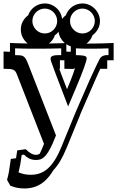

<svg xmlns="http://www.w3.org/2000/svg" viewBox="-74 -735 668 1096"><path d="M330.1 -470.2Q317.4 -474.1 304.7 -482.9V-440.4Q310.1 -439.9 316.4 -439.9Q322.8 -439.9 330.1 -439.5ZM260.3 -553.7Q252 -542.5 239.3 -533.7Q234.4 -519.5 225.8 -507.6Q217.3 -495.6 205.6 -486.8Q230.5 -487.3 253.9 -487.8Q277.3 -488.3 295.9 -488.8Q281.7 -501 272.2 -517.6Q262.7 -534.2 260.3 -553.7ZM271 -323.7Q278.8 -303.2 283.4 -291.3Q288.1 -279.3 291.7 -269.8Q295.4 -260.3 299.1 -250.7Q302.7 -241.2 308.6 -225.6Q330.6 -277.8 341.8 -309.1Q353 -340.3 354.5 -351.1Q353 -343.3 345.2 -342Q337.4 -340.8 327.6 -341.8Q325.7 -341.8 320.6 -341.8Q315.4 -341.8 309.6 -342Q303.7 -342.3 299.1 -342.3Q294.4 -342.3 293.5 -342.3V-391.1H268.1V-342.3H264.6L271.5 -323.2ZM181.6 -715.3Q200.7 -715.3 217.8 -708.5Q234.9 -701.7 248 -689.9Q261.2 -678.2 269.8 -662.1Q278.3 -646 280.8 -627.4Q290.5 -639.6 301.8 -647.9Q307.1 -663.1 316.7 -675.5Q326.2 -688 338.6 -696.8Q351.1 -705.6 366 -710.4Q380.9 -715.3 396.5 -715.3Q417 -715.3 435.3 -707Q453.6 -698.7 467.3 -684.8Q481 -670.9 488.8 -652.8Q496.6 -634.8 496.6 -614.7Q496.6 -589.8 484.9 -568.8Q473.1 -547.9 454.1 -533.7Q444.3 -504.9 419.9 -486.3Q424.8 -485.8 429.4 -486.1Q434.1 -486.3 438 -486.3Q452.6 -486.3 471.2 -486.6Q489.7 -486.8 508.5 -487.3Q527.3 -487.8 544.9 -488.5Q562.5 -489.3 574.7 -489.7V-391.1H538.1V-342.3H498.5Q492.7 -329.1 485.8 -314.5Q479 -299.8 472.9 -285.6Q466.8 -271.5 461.4 -259.5Q456.1 -247.6 452.6 -239.3Q424.8 -175.8 407.7 -136.7Q390.6 -97.7 383.3 -80.1H383.8Q364.3 -31.7 344.5 15.9Q324.7 63.5 305.2 111.8V111.3Q272.5 192.4 231 236.3Q209.5 272 184.6 295.4Q136.2 340.8 65.9 340.8Q44.4 340.8 26.1 337.4Q7.8 334 -15.1 325.2L-33.7 292Q-32.7 288.1 -32 284.2Q-31.2 280.3 -30.3 277.3V278.3Q-27.3 266.1 -25.4 257.8Q-23.4 249.5 -22.9 244.1L-12.2 172.4L17.6 168L24.4 123.5L72.8 116.7Q88.4 132.3 102.8 140.6Q117.2 148.9 131.3 148.9Q142.6 148.9 151.9 143.6Q154.3 138.7 157 133.3Q159.7 127.9 162.6 121.6L162.1 122.6Q164.6 116.7 166.3 112.5Q168 108.4 169.7 104.5Q171.4 100.6 173.1 96.4Q174.8 92.3 177.2 86.4Q138.7 -13.2 100.3 -110.8Q62 -208.5 23.4 -308.1Q19 -319.8 14.2 -326.7Q9.3 -333.5 1.2 -336.9Q-6.8 -340.3 -19.8 -341.3Q-32.7 -342.3 -53.7 -342.3V-440.9Q-46.4 -440.4 -37.1 -440.2Q-27.8 -439.9 -17.1 -439.5V-489.7Q0 -488.8 27.6 -488Q55.2 -487.3 84 -486.8Q66.4 -500.5 55.7 -521Q44.9 -541.5 44.9 -565.9Q44.9 -592.3 56.6 -613.3Q68.4 -634.3 86.9 -647.9Q92.3 -663.1 101.8 -675.5Q111.3 -688 123.8 -696.8Q136.2 -705.6 151.1 -710.4Q166 -715.3 181.6 -715.3ZM396.5 -686Q382.8 -686 369.9 -680.7Q356.9 -675.3 347.2 -665.8Q337.4 -656.2 331.5 -643.3Q325.7 -630.4 325.7 -614.7Q325.7 -600.1 331.3 -587.4Q336.9 -574.7 346.7 -564.9Q356.4 -555.2 369.1 -549.6Q381.8 -543.9 396.5 -543.9Q411.1 -543.9 424.1 -549.6Q437 -555.2 446.5 -564.9Q456.1 -574.7 461.7 -587.6Q467.3 -600.6 467.3 -614.7Q467.3 -628.9 461.7 -641.8Q456.1 -654.8 446.5 -664.6Q437 -674.3 424.1 -680.2Q411.1 -686 396.5 -686ZM181.6 -686Q168 -686 155 -680.7Q142.1 -675.3 132.3 -665.8Q122.6 -656.2 116.7 -643.3Q110.8 -630.4 110.8 -614.7Q110.8 -600.1 116.5 -587.4Q122.1 -574.7 131.8 -564.9Q141.6 -555.2 154.3 -549.6Q167 -543.9 181.6 -543.9Q196.3 -543.9 209.2 -549.6Q222.2 -555.2 231.7 -564.9Q241.2 -574.7 246.8 -587.6Q252.4 -600.6 252.4 -614.7Q252.4 -629.4 246.8 -642.3Q241.2 -655.3 231.7 -665Q222.2 -674.8 209.2 -680.4Q196.3 -686 181.6 -686ZM31.7 249Q51.8 256.8 67.6 259.8Q83.5 262.7 102.5 262.7Q160.6 262.7 201.2 225.1Q243.7 185.5 277.8 100.6L356.4 -91.3Q363.8 -108.9 380.9 -147.9Q397.9 -187 425.8 -250.5Q429.7 -259.8 436.3 -274.7Q442.9 -289.6 450.7 -306.4Q458.5 -323.2 466.6 -340.3Q474.6 -357.4 481.4 -371.6Q488.3 -385.7 493.2 -395Q498 -404.3 499.5 -405.8Q507.8 -414.1 516.8 -417.2Q525.9 -420.4 535.2 -420.4H537.6H545.4V-459Q520.5 -458 493.9 -457.5Q467.3 -457 438 -457Q414.1 -457 394.5 -457.5Q375 -458 359.4 -459V-420.4Q372.6 -419.9 383.8 -419.4Q395 -418.9 403.3 -417.2Q411.6 -415.5 416.3 -412.1Q420.9 -408.7 420.9 -402.8Q420.9 -391.1 405.5 -348.1Q390.1 -305.2 357.9 -229L314.9 -127.4L243.7 -313.5L219.7 -379.4Q214.8 -389.6 214.8 -400.9Q214.8 -420.4 259.3 -420.4H264.2H275.4V-459Q243.2 -458 207 -457.5Q170.9 -457 129.4 -457Q94.2 -457 65.2 -457.5Q36.1 -458 12.2 -459V-420.4Q30.3 -420.4 41.5 -419.2Q52.7 -418 60.5 -412.8Q68.4 -407.7 74.2 -397Q80.1 -386.2 87.4 -367.7L245.6 38.1L226.1 85Q212.4 115.2 200.7 133.5Q189 151.9 177.7 161.9Q166.5 171.9 155.3 175Q144 178.2 131.3 178.2Q110.4 178.2 94 170.4Q77.6 162.6 62.5 147.5L49.8 149.9L42.5 199.2Q41.5 206.1 38.6 218.5Q35.6 231 31.7 249Z"/></svg>

Font: XB Kayhan Sayeh
Style: Regular
Weight: 700
Designer: Behnam
Foundry: Irmug
Version: Version 7.300 2009